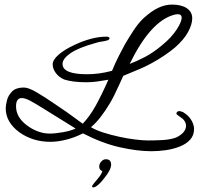

<svg xmlns="http://www.w3.org/2000/svg" viewBox="-20 -590 873 838"><path d="M641 70Q579 70 502 52.5Q425 35 342 -8Q307 10 269.5 19.5Q232 29 200 29Q123 29 64 -13Q5 -57 5 -117Q5 -131 10.5 -152.5Q16 -174 33 -191Q50 -208 84 -208Q104 -208 138.5 -188Q173 -168 221 -135Q272 -101 303.5 -77.5Q335 -54 341 -50Q371 -81 397 -127.5Q423 -174 453 -242Q425 -237 402.5 -234Q380 -231 356 -231Q298 -231 260 -243Q237 -253 223.5 -271.5Q210 -290 210 -309Q210 -329 236 -351.5Q262 -374 305 -394Q382 -430 444 -430Q458 -430 458 -423Q458 -415 442 -412L433 -410Q426 -409 417 -407.5Q408 -406 396 -402Q323 -382 288 -358Q253 -334 253 -311Q253 -266 360 -266Q386 -266 412.5 -269.5Q439 -273 469 -281Q485 -320 500 -348.5Q515 -377 525 -396Q543 -427 563.5 -458Q584 -489 606 -510Q641 -542 671 -556Q701 -570 731 -570Q772 -570 795.5 -554Q819 -538 819 -510Q819 -484 801 -450.5Q783 -417 743 -382Q724 -366 697.5 -348Q671 -330 642.5 -314.5Q614 -299 590 -289L518 -259Q511 -244 500 -219.5Q489 -195 478 -173Q467 -151 460 -140Q440 -106 418 -78Q396 -50 377 -35Q398 -22 431 -11.5Q464 -1 501 7Q538 15 571 19Q604 23 626 23Q656 23 685.5 21.5Q715 20 737 14Q757 9 774.5 -6.5Q792 -22 792 -41Q792 -57 778 -71Q769 -78 759.5 -84.5Q750 -91 750 -94Q750 -105 764 -105Q767 -105 770.5 -103.5Q774 -102 780 -100Q804 -85 815.5 -65Q827 -45 827 -27Q827 1 809.5 20Q792 39 763.5 50Q735 61 703 65.5Q671 70 641 70ZM546 -311Q573 -321 611 -340.5Q649 -360 689 -394Q729 -427 751 -461Q773 -495 773 -513Q773 -528 755 -528Q749 -528 738 -525Q636 -496 546 -311ZM197 -7Q221 -7 255 -13Q289 -19 310 -29L173 -114Q130 -141 109.5 -151.5Q89 -162 75 -162Q50 -162 50 -126Q50 -79 96 -44Q118 -27 144 -17Q170 -7 197 -7ZM387 228Q382 228 382 224Q382 219 388 213Q388 212 389.5 210.5Q391 209 390 210Q397 202 410 186Q423 170 427 157Q413 152 413 137Q413 125 422 115Q431 105 442 105Q465 105 465 129Q465 151 434 189Q414 215 397 225Q395 226 392 227Q389 228 387 228Z"/></svg>

Font: Corinthia
Style: Bold
Weight: 700
Designer: Robert E. Leuschke
Foundry: Robert E. Leuschke
Version: Version 1.013; ttfautohint (v1.8.3)